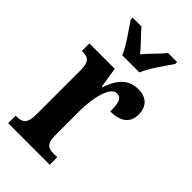

<svg xmlns="http://www.w3.org/2000/svg" viewBox="-236 -835 904 904"><g transform="rotate(45 216.0 -383.0)"><path d="M168 -606H282C300 -651 347 -715 373 -753V-766H313C291 -738 249 -700 224 -668C200 -700 158 -738 136 -766H77V-753C102 -715 150 -651 168 -606ZM14 0H291V-50H265C233 -50 211 -58 211 -117V-277C211 -364 233 -462 277 -462C308 -462 315 -434 315 -379C381 -379 420 -407 420 -462C420 -512 394 -547 334 -547C269 -547 233 -505 208 -434H204L188 -536H19V-486H22C58 -486 79 -477 79 -418V-122C79 -59 55 -50 18 -50H14Z"/></g></svg>

Font: Noto Serif Khmer ExtraCondensed
Style: Bold
Weight: 700
Width: 2
Designer: Danh Hong and the Monotype Design Team
Foundry: Monotype Imaging Inc.
Version: Version 2.004